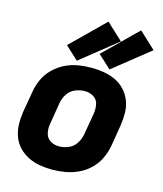

<svg xmlns="http://www.w3.org/2000/svg" viewBox="-117 -870 817 965"><g transform="rotate(15 291.5 -388.0)"><path d="M245 8Q279 8 313.5 2Q348 -4 381 -19.5Q414 -35 440.5 -61Q467 -87 482 -120Q497 -153 503 -187L521 -297Q526 -330 525.5 -363Q525 -396 513.5 -425Q502 -454 481 -477Q460 -500 431.5 -513.5Q403 -527 371 -532.5Q339 -538 306 -538Q272 -538 237.5 -532.5Q203 -527 170 -511Q137 -495 110.5 -469Q84 -443 69 -410Q54 -377 49 -344L30 -234Q25 -200 26 -167.5Q27 -135 38 -105.5Q49 -76 70.5 -53.5Q92 -31 120 -17Q148 -3 180 2.5Q212 8 245 8ZM248 -114Q222 -114 202 -127Q182 -140 177 -164.5Q172 -189 177 -214L195 -324Q199 -349 213.5 -372Q228 -395 253 -405.5Q278 -416 304 -416Q329 -416 349.5 -403Q370 -390 374.5 -366Q379 -342 375 -317L356 -207Q352 -182 337.5 -158.5Q323 -135 298 -124.5Q273 -114 248 -114ZM394 -553 583 -704 497 -784 326 -616ZM224 -553 413 -704 327 -784 156 -616Z"/></g></svg>

Font: Iosevka Sparkle Heavy Oblique
Style: Regular
Weight: 900
Italic angle: -9°
Designer: Belleve Invis
Foundry: Belleve Invis
Version: Version 4.5.0; ttfautohint (v1.8.3)